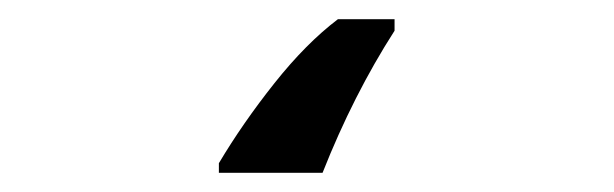

<svg xmlns="http://www.w3.org/2000/svg" viewBox="-20 40 640 200"><path d="M208 210Q233 168 266 126.5Q299 85 332 60H391V72Q348 139 316 220H208Z"/></svg>

Font: Noto Sans Mono UI
Style: Regular
Weight: 400
Monospace: yes
Designer: Monotype Design team
Foundry: Monotype Imaging Inc.
Version: Version 1.000